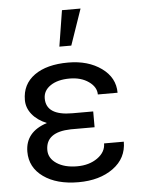

<svg xmlns="http://www.w3.org/2000/svg" viewBox="-55 -822 649 875"><g transform="rotate(-5 269.5 -384.0)"><path d="M139.6 -148.4Q139.6 -110.8 175.5 -86.9Q211.4 -63 269 -63Q324.2 -63 362.1 -89.8Q399.9 -116.7 399.9 -156.2H490.2Q490.2 -80.6 428 -35.4Q365.7 9.8 269 9.8Q169.4 9.8 108.9 -33.4Q48.3 -76.7 48.3 -148.4Q48.3 -239.3 148.4 -271.5Q105.5 -289.1 81.5 -318.8Q57.6 -348.6 57.6 -384.3Q57.6 -456.5 114 -497.1Q170.4 -537.6 269 -537.6Q359.9 -537.6 420.7 -493.9Q481.4 -450.2 481.4 -380.9H391.1Q391.1 -415 356.2 -439.7Q321.3 -464.4 269 -464.4Q214.4 -464.4 181.4 -442.1Q148.4 -419.9 148.4 -383.8Q148.4 -305.7 267.6 -305.7H363.3V-233.4H253.9Q139.6 -230.5 139.6 -148.4ZM261.7 -777.8H346.7L290 -613.3H235.4Z"/></g></svg>

Font: Noboto
Style: Regular
Weight: 400
Designer: Google
Version: Version 2.001101; 2014